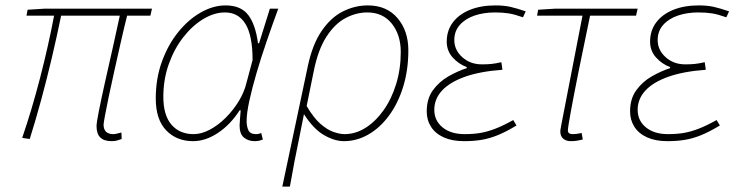

<svg xmlns="http://www.w3.org/2000/svg" viewBox="-20 -510 2718 710"><path d="M393 12Q365 12 351 -1.5Q337 -15 337 -44Q337 -56 345.5 -99Q354 -142 367.5 -202.5Q381 -263 396 -329Q411 -395 423 -452H206Q190 -374 171.5 -295.5Q153 -217 132.5 -141.5Q112 -66 90 4L62 0Q98 -105 128.5 -223Q159 -341 180 -452H78L82 -474L146 -478H542L536 -452H450Q438 -404 426 -351Q414 -298 402.5 -246.5Q391 -195 382 -152Q373 -109 368 -81.5Q363 -54 363 -49Q363 -32 372 -23Q381 -14 399 -14Q404 -14 410.5 -15.5Q417 -17 429 -20L430 4Q421 7 413 9.5Q405 12 393 12Z M694 12Q633 12 594.5 -28Q556 -68 556 -146Q556 -220 579 -283Q602 -346 640 -392.5Q678 -439 723.5 -464.5Q769 -490 814 -490Q871 -490 898 -454.5Q925 -419 934 -350H938L978 -478H1009Q987 -418 966 -357Q945 -296 928.5 -239.5Q912 -183 902 -137Q892 -91 892 -62Q892 -43 898.5 -28.5Q905 -14 927 -14Q933 -14 938 -15.5Q943 -17 946 -18L952 6Q944 9 938 10.5Q932 12 921 12Q899 12 882.5 -1Q866 -14 866 -46Q866 -55 867.5 -70.5Q869 -86 870 -102H866Q832 -49 786 -18.5Q740 12 694 12ZM696 -14Q725 -14 756 -30.5Q787 -47 815 -75Q843 -103 863 -136Q883 -169 891 -202L914 -288Q914 -378 888 -421Q862 -464 812 -464Q772 -464 731.5 -439.5Q691 -415 657.5 -372Q624 -329 604 -272.5Q584 -216 584 -152Q584 -84 614 -49Q644 -14 696 -14Z M1024 180 1118 -264Q1135 -345 1169 -395Q1203 -445 1247.5 -467.5Q1292 -490 1340 -490Q1410 -490 1450 -443Q1490 -396 1490 -324Q1490 -251 1471 -189.5Q1452 -128 1418.5 -82.5Q1385 -37 1342 -12.5Q1299 12 1252 12Q1217 12 1178 -10.5Q1139 -33 1104 -88Q1094 -36 1085.5 5Q1077 46 1069 87Q1061 128 1052 180ZM1254 -14Q1295 -14 1332 -37.5Q1369 -61 1398.5 -102.5Q1428 -144 1445 -199.5Q1462 -255 1462 -318Q1462 -381 1429 -422.5Q1396 -464 1338 -464Q1297 -464 1257.5 -443Q1218 -422 1187 -374Q1156 -326 1140 -246L1114 -118Q1139 -75 1164.5 -52.5Q1190 -30 1213.5 -22Q1237 -14 1254 -14Z M1696 12Q1652 12 1621 -2Q1590 -16 1574 -41Q1558 -66 1558 -98Q1558 -145 1581 -176.5Q1604 -208 1638 -227.5Q1672 -247 1706 -258V-262Q1676 -273 1654 -297.5Q1632 -322 1632 -356Q1632 -397 1654.5 -427Q1677 -457 1717.5 -473.5Q1758 -490 1812 -490Q1844 -490 1868 -484.5Q1892 -479 1924 -468L1914 -446Q1883 -457 1861 -460.5Q1839 -464 1810 -464Q1769 -464 1735 -452.5Q1701 -441 1680.5 -418Q1660 -395 1660 -362Q1660 -325 1689.5 -298.5Q1719 -272 1762 -272Q1782 -272 1797 -273.5Q1812 -275 1834 -280L1838 -252Q1755 -246 1699 -226Q1643 -206 1614.5 -175Q1586 -144 1586 -104Q1586 -64 1616.5 -39Q1647 -14 1698 -14Q1731 -14 1757 -18.5Q1783 -23 1811.5 -34Q1840 -45 1878 -66L1890 -46Q1852 -23 1821.5 -10.5Q1791 2 1761.5 7Q1732 12 1696 12Z M2090 12Q2074 12 2063 3Q2052 -6 2052 -24Q2052 -29 2053.5 -36Q2055 -43 2056 -50L2134 -452H1966L1970 -474L2034 -478H2338L2332 -452H2162Q2138 -338 2119.5 -245.5Q2101 -153 2090.5 -95.5Q2080 -38 2080 -28Q2080 -21 2084.5 -17.5Q2089 -14 2097 -14Q2103 -14 2109 -14.5Q2115 -15 2131 -18L2135 6Q2121 9 2112.5 10.5Q2104 12 2090 12Z M2448 12Q2404 12 2373 -2Q2342 -16 2326 -41Q2310 -66 2310 -98Q2310 -145 2333 -176.5Q2356 -208 2390 -227.5Q2424 -247 2458 -258V-262Q2428 -273 2406 -297.5Q2384 -322 2384 -356Q2384 -397 2406.5 -427Q2429 -457 2469.5 -473.5Q2510 -490 2564 -490Q2596 -490 2620 -484.5Q2644 -479 2676 -468L2666 -446Q2635 -457 2613 -460.5Q2591 -464 2562 -464Q2521 -464 2487 -452.5Q2453 -441 2432.5 -418Q2412 -395 2412 -362Q2412 -325 2441.5 -298.5Q2471 -272 2514 -272Q2534 -272 2549 -273.5Q2564 -275 2586 -280L2590 -252Q2507 -246 2451 -226Q2395 -206 2366.5 -175Q2338 -144 2338 -104Q2338 -64 2368.5 -39Q2399 -14 2450 -14Q2483 -14 2509 -18.5Q2535 -23 2563.5 -34Q2592 -45 2630 -66L2642 -46Q2604 -23 2573.5 -10.5Q2543 2 2513.5 7Q2484 12 2448 12Z"/></svg>

Font: Source Sans Variable
Style: Italic
Weight: 200
Italic angle: -11°
Designer: Paul D. Hunt
Foundry: Adobe Systems Incorporated
Version: Version 3.006;hotconv 1.0.111;makeotfexe 2.5.65597